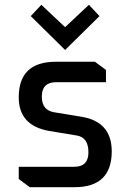

<svg xmlns="http://www.w3.org/2000/svg" viewBox="-20 -779 542 799"><path d="M58 -34V-85H289Q348 -85 348 -145Q348 -207 300 -215L185 -234Q58 -256 58 -374Q58 -522 212 -522H375L421 -488V-437H214Q154 -437 154 -377Q154 -321 204 -312L320 -293Q445 -272 445 -149Q445 0 290 0H104ZM108 -712 152 -759 251 -666 350 -759 394 -712 251 -571Z"/></svg>

Font: Oxanium ExtraLight Medium
Style: Regular
Weight: 500
Version: Version 2.000